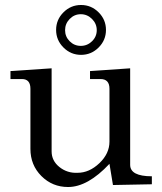

<svg xmlns="http://www.w3.org/2000/svg" viewBox="-20 -742 651 770"><path d="M22 -425V-457L187 -468V-135Q187 -97 218.5 -72Q250 -47 291 -49Q338 -49 378.5 -87.5Q419 -126 419 -174V-386Q419 -425 383 -425H341V-457L502 -468V-81Q502 -35 589 -35V-3L433 0L419 -85Q332 8 253 8Q190 8 146 -36Q102 -80 102 -145V-386Q102 -425 68 -425ZM234.5 -551.5Q205 -581 205 -622Q205 -663 234.5 -692.5Q264 -722 305 -722Q346 -722 375.5 -692.5Q405 -663 405 -622Q405 -581 375.5 -551.5Q346 -522 305 -522Q264 -522 234.5 -551.5ZM259.5 -666Q241 -647 241 -621Q241 -595 259.5 -576.5Q278 -558 304 -558Q330 -558 349 -576.5Q368 -595 368 -621Q368 -647 349 -666Q330 -685 304 -685Q278 -685 259.5 -666Z"/></svg>

Font: Academico
Style: Regular
Weight: 400
Foundry: Steinberg Media Technologies GmbH
Version: Version 0.902